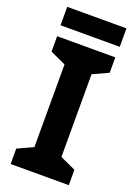

<svg xmlns="http://www.w3.org/2000/svg" viewBox="-164 -943 717 1008"><g transform="rotate(20 194.5 -438.5)"><path d="M357 0H32V-86L119 -126V-588L32 -628V-714H357V-628L270 -588V-126L357 -86ZM360 -877V-774H29V-877Z"/></g></svg>

Font: Noto Sans Devanagari UI
Style: Bold
Weight: 700
Designer: Jelle Bosma - Monotype Design Team
Foundry: Monotype Imaging Inc.
Version: Version 2.004; ttfautohint (v1.8.4.7-5d5b)